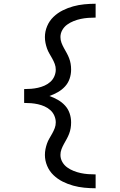

<svg xmlns="http://www.w3.org/2000/svg" viewBox="-20 -853 640 1026"><path d="M491 153Q461 153 430.5 150Q400 147 371 139Q342 131 315 117.5Q288 104 266 83Q244 62 232 33.5Q220 5 220 -25Q220 -41 223 -56Q226 -71 231 -85.5Q236 -100 244 -113.5Q252 -127 259.5 -140.5Q267 -154 272.5 -168.5Q278 -183 278 -199Q278 -217 270.5 -234.5Q263 -252 249 -264.5Q235 -277 218 -284.5Q201 -292 183 -296Q165 -300 146.5 -301.5Q128 -303 109 -303V-322V-377Q128 -377 146.5 -378.5Q165 -380 183 -384Q201 -388 218 -395.5Q235 -403 249 -415.5Q263 -428 270.5 -445.5Q278 -463 278 -481Q278 -497 272.5 -511.5Q267 -526 259.5 -539.5Q252 -553 244 -566.5Q236 -580 231 -594.5Q226 -609 223 -624Q220 -639 220 -655Q220 -685 232 -713.5Q244 -742 266 -763Q288 -784 315 -797.5Q342 -811 371 -819Q400 -827 430.5 -830Q461 -833 491 -833V-759Q471 -759 451 -757.5Q431 -756 412 -752Q393 -748 374 -740.5Q355 -733 339 -721.5Q323 -710 313 -692.5Q303 -675 303 -655Q303 -639 308.5 -624.5Q314 -610 321.5 -596.5Q329 -583 336.5 -569.5Q344 -556 349.5 -541.5Q355 -527 357.5 -512Q360 -497 360 -481Q360 -456 352 -432.5Q344 -409 327.5 -391Q311 -373 289 -360.5Q267 -348 244 -340Q267 -332 289 -319.5Q311 -307 327.5 -289Q344 -271 352 -247.5Q360 -224 360 -199Q360 -183 357.5 -168Q355 -153 349.5 -138.5Q344 -124 336.5 -110.5Q329 -97 321.5 -83.5Q314 -70 308.5 -55.5Q303 -41 303 -25Q303 -5 313 12.5Q323 30 339 41.5Q355 53 374 60.5Q393 68 412 72Q431 76 451 77.5Q471 79 491 79Z"/></svg>

Font: Iosevka Curly Extended
Style: Regular
Weight: 400
Width: 7
Monospace: yes
Designer: Belleve Invis
Foundry: Belleve Invis
Version: Version 11.1.0; ttfautohint (v1.8.3)